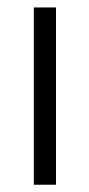

<svg xmlns="http://www.w3.org/2000/svg" viewBox="-20 -508 246 528"><path d="M73 0V-487.5H134V0Z"/></svg>

Font: Anek Bangla Light
Style: Regular
Weight: 300
Designer: Sulekha Rajkumar (Bangla), Yesha Goshar (Latin)
Foundry: Ek Type
Version: Version 1.003